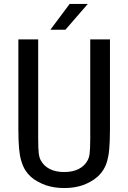

<svg xmlns="http://www.w3.org/2000/svg" viewBox="-20 -926 642 960"><path d="M328.1 -906.2H418.9L307.1 -777.3H231.9ZM300.8 14.2Q274.4 14.2 251.7 10.5Q229 6.8 208.5 0Q189.5 -6.8 169.2 -17.8Q148.9 -28.8 133.3 -43Q118.2 -56.6 106.4 -75.2Q94.7 -93.8 86.4 -121.6Q82.5 -133.8 79.8 -148.9Q77.1 -164.1 75.4 -183.1Q73.7 -202.1 72.8 -225.8Q71.8 -249.5 71.8 -279.8V-729H170.9V-234.9Q170.9 -181.6 173.8 -159.2Q176.8 -136.2 184.1 -124Q199.7 -95.2 229.5 -80.6Q258.8 -65.9 300.8 -65.9Q343.3 -65.9 372.6 -80.6Q402.8 -95.7 418 -124Q421.9 -131.3 424.3 -139.2Q426.8 -147 428.2 -158.7Q431.2 -181.2 431.2 -233.9V-729H529.8V-279.8Q529.8 -247.6 528.8 -222.9Q527.8 -198.2 526.1 -179.4Q524.4 -160.6 521.7 -146.5Q519 -132.3 516.1 -121.6Q509.3 -97.2 497.1 -77.6Q484.9 -58.1 468.3 -43Q452.1 -28.3 432.4 -17.6Q412.6 -6.8 393.6 0Q375.5 6.3 352.5 10.3Q329.6 14.2 300.8 14.2Z"/></svg>

Font: Hack
Style: Regular
Weight: 400
Monospace: yes
Designer: Christopher Simpkins
Foundry: Christopher Simpkins
Version: Version 2.019; ttfautohint (v1.4.1) -l 4 -r 80 -G 350 -x 0 -